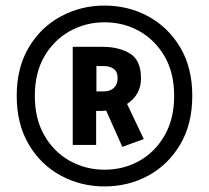

<svg xmlns="http://www.w3.org/2000/svg" viewBox="-20 -697 750 689"><path d="M355 -28Q270 -28 198 -67Q126 -106 83 -179Q40 -252 40 -353Q40 -454 83 -526.5Q126 -599 198 -638Q270 -677 355 -677Q441 -677 512.5 -638Q584 -599 627 -526.5Q670 -454 670 -353Q670 -252 627 -179Q584 -106 512.5 -67Q441 -28 355 -28ZM355 -88Q423 -88 479.5 -119.5Q536 -151 570.5 -210.5Q605 -270 605 -353Q605 -436 570.5 -495Q536 -554 479.5 -585.5Q423 -617 355 -617Q288 -617 231 -585.5Q174 -554 139.5 -495Q105 -436 105 -353Q105 -270 139.5 -210.5Q174 -151 231 -119.5Q288 -88 355 -88ZM419 -170 361 -300Q353 -299 344.5 -299Q336 -299 325 -299V-177H241V-529H347Q408 -529 447 -504.5Q486 -480 486 -416Q486 -357 436 -324L496 -198ZM326 -369H353Q375 -369 388.5 -381.5Q402 -394 402 -417Q402 -440 388 -450Q374 -460 351 -460H326Z"/></svg>

Font: Freeman
Style: Regular
Weight: 400
Designer: Vernon Adams, Aoife Mooney, Rodrigo Fuenzalida
Foundry: Rodrigo Fuenzalida
Version: Version 1.000; ttfautohint (v1.8.4.7-5d5b)